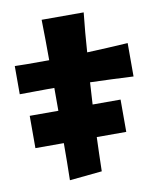

<svg xmlns="http://www.w3.org/2000/svg" viewBox="-81 -746 681 832"><g transform="rotate(-10 260.0 -330.0)"><path d="M436 -141.1H306.2Q304.7 -103 303.7 -65.9Q302.7 -28.8 301.8 8.8L159.2 22.9Q160.2 -17.6 160.6 -58.3Q161.1 -99.1 161.1 -140.1H36.1V-282.2H162.1V-331.1V-382.8H127Q97.7 -382.8 68.4 -382.3Q39.1 -381.8 9.8 -381.8V-505.9Q22.5 -505.9 35.4 -505.4Q48.3 -504.9 62 -504.9H161.1Q161.1 -550.3 160.6 -594.5Q160.2 -638.7 159.2 -683.1H344.2Q339.4 -639.2 335.7 -595.9Q332 -552.7 329.1 -509.8Q374.5 -511.7 418.7 -513.9Q462.9 -516.1 508.8 -519V-372.1Q461.4 -374.5 413.8 -376.5Q366.2 -378.4 318.8 -379.9L313 -283.2H436Z"/></g></svg>

Font: Galindo
Style: Regular
Weight: 400
Version: Version 1.000